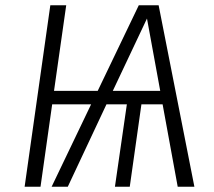

<svg xmlns="http://www.w3.org/2000/svg" viewBox="-20 -705 808 725"><path d="M594 -311H514L470 0H414L459 -311H382L236 0H175L324 -311H177L133 0H73L170 -685H230L184 -362H349L504 -685H579L714 0H651ZM585 -362 535 -635 406 -362Z"/></svg>

Font: Fira Sans Light
Style: Italic
Weight: 300
Italic angle: -8°
Designer: bBox Type GmbH & Carrois Corporate GbR & Edenspiekermann AG
Foundry: bBox Type GmbH & Carrois Corporate GbR & Edenspiekermann AG
Version: Version 4.301